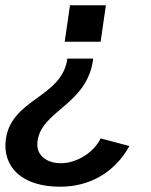

<svg xmlns="http://www.w3.org/2000/svg" viewBox="-25 -536 572 727"><path d="M220 -378H356L376 -516H240ZM465 17 356 -12C330 42 265 82 206 82C148 82 110 49 117 -1C132 -119 306 -138 328 -314H230C210 -166 18 -163 -3 -8C-16 93 54 171 203 171C316 171 410 116 465 17Z"/></svg>

Font: United Sans SemiBold
Style: Italic
Weight: 600
Italic angle: -8°
Designer: Pablo Impallari, Rodrigo Fuenzalida (Modified by Dan O. Williams)
Version: Version 1.000;PS 001.000;hotconv 1.0.88;makeotf.lib2.5.64775